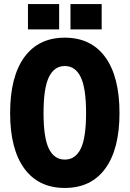

<svg xmlns="http://www.w3.org/2000/svg" viewBox="-20 -912 640 948"><path d="M300 16Q170 16 100 -80Q30 -176 30 -354Q30 -533 100 -629.5Q170 -726 300 -726Q430 -726 500 -629.5Q570 -533 570 -354Q570 -176 500 -80Q430 16 300 16ZM300 -124Q352 -124 378.5 -177.5Q405 -231 405 -354Q405 -477 378.5 -531.5Q352 -586 300 -586Q248 -586 221.5 -531.5Q195 -477 195 -354Q195 -231 221.5 -177.5Q248 -124 300 -124ZM118 -767V-892H272V-767ZM328 -767V-892H482V-767Z"/></svg>

Font: Geist Mono ExtraBold
Style: Regular
Weight: 800
Monospace: yes
Designer: Basement.studio, Andrés Briganti, Mateo Zaragoza
Foundry: Basement.studio, Vercel, Andrés Briganti, Guido Ferreyra, Mateo Zaragoza
Version: Version 1.500; ttfautohint (v1.8.4.7-5d5b)